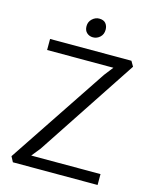

<svg xmlns="http://www.w3.org/2000/svg" viewBox="-134 -1019 888 1108"><g transform="rotate(15 309.5 -465.0)"><path d="M52 0 35 -32 429 -623 471 -677H75V-743H561L579 -712L186 -117L144 -65H558V0ZM311 -816Q289.5 -816 274.2 -829.8Q259 -843.5 259 -869Q259 -895.5 277.8 -912.8Q296.5 -930 319 -930Q346 -930 358.5 -914.8Q371 -899.5 371 -877Q371 -849.5 353 -832.8Q335 -816 311 -816Z"/></g></svg>

Font: Merriweather Sans Light
Style: Regular
Weight: 300
Designer: Eben Sorkin
Foundry: Eben Sorkin
Version: Version 2.001; ttfautohint (v1.8.3)